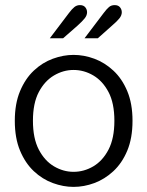

<svg xmlns="http://www.w3.org/2000/svg" viewBox="-20 -720 577 752"><path d="M268 12Q228 12 187 -3Q146 -18 112.5 -49.5Q79 -81 58.5 -130Q38 -179 38 -247Q38 -314 58.5 -363Q79 -412 112.5 -443.5Q146 -475 187 -490Q228 -505 268 -505Q309 -505 349.5 -490Q390 -475 424 -443.5Q458 -412 478.5 -363Q499 -314 499 -247Q499 -179 478.5 -130Q458 -81 424 -49.5Q390 -18 349.5 -3Q309 12 268 12ZM268 -47Q309 -47 345.5 -68.5Q382 -90 405 -134Q428 -178 428 -247Q428 -316 405 -359.5Q382 -403 345.5 -424.5Q309 -446 268 -446Q228 -446 191.5 -424.5Q155 -403 132 -359.5Q109 -316 109 -247Q109 -178 132 -134Q155 -90 191.5 -68.5Q228 -47 268 -47ZM175 -570 250 -669Q262 -685 271.5 -692.5Q281 -700 293 -700Q307 -700 314 -691.5Q321 -683 321 -672Q321 -660 312 -648.5Q303 -637 283 -619L227 -570ZM311 -570 386 -669Q398 -685 407 -692.5Q416 -700 429 -700Q443 -700 450 -691.5Q457 -683 457 -672Q457 -660 448 -648.5Q439 -637 418 -619L363 -570Z"/></svg>

Font: Atkinson Hyperlegible Next Light
Style: Regular
Weight: 300
Designer: Elliott Scott, Megan Eiswerth, Linus Boman, Theodore Petrosky, Letters from Sweden
Foundry: Applied Design Works, Letters from Sweden
Version: Version 2.001